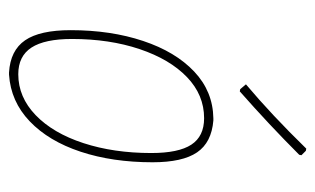

<svg xmlns="http://www.w3.org/2000/svg" viewBox="-160 -550 715 436"><g transform="rotate(90 198.0 -331.5)"><path d="M253 -458Q303 -454 325.5 -421Q348 -388 348 -320Q348 -229 324 -156.5Q300 -84 255 -41Q210 2 149 6H144Q94 3 71 -30.5Q48 -64 48 -134Q48 -225 72.5 -298.5Q97 -372 142 -414.5Q187 -457 248 -458ZM68 -137Q68 -75 87.5 -45Q107 -15 148 -15Q200 -15 241 -54.5Q282 -94 304.5 -163Q327 -232 327 -317Q327 -379 308 -408Q289 -437 248 -437Q195 -437 154.5 -398Q114 -359 91 -290.5Q68 -222 68 -137ZM322 -668 332 -658 331 -653Q262 -584 187 -518L182 -519L171 -532Q240 -590 317 -669Z"/></g></svg>

Font: Luna Sans Thin
Style: Italic
Weight: 250
Italic angle: -7°
Designer: Juan Pablo del Peral
Foundry: Huerta Tipografica
Version: Version 2.001; ttfautohint (v1.5)